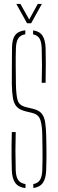

<svg xmlns="http://www.w3.org/2000/svg" viewBox="-20 -959 296 983"><path d="M110.5 4Q75 0 58.5 -22Q42 -44 40.5 -88Q39.5 -127 39.2 -156Q39 -185 39.2 -214.2Q39.5 -243.5 40.5 -283H60.5Q59 -234.5 59 -185.8Q59 -137 60.5 -88Q61.5 -54.5 73 -37.5Q84.5 -20.5 110.5 -16.5ZM150.5 3.5V-16.5Q174.5 -21 185 -38.2Q195.5 -55.5 196.5 -88Q197.5 -122.5 197.8 -147.8Q198 -173 197.5 -199.8Q197 -226.5 196.5 -266Q196 -312.5 187.5 -342.2Q179 -372 147.5 -380L111.5 -389Q80.5 -396.5 65.8 -412.5Q51 -428.5 46.2 -456.8Q41.5 -485 40.5 -529Q40 -567.5 40.8 -617.5Q41.5 -667.5 41.5 -713Q41.5 -757 57.2 -778.5Q73 -800 109.5 -804V-783.5Q84.5 -779.5 73.5 -762.5Q62.5 -745.5 61.5 -712Q60 -666.5 60.5 -620.8Q61 -575 61.5 -529Q62.5 -470.5 70.5 -445Q78.5 -419.5 111.5 -411L148.5 -402Q178.5 -395 192.5 -378.5Q206.5 -362 211 -334.2Q215.5 -306.5 216.5 -266Q217.5 -224.5 217.8 -198.2Q218 -172 217.8 -147.8Q217.5 -123.5 216.5 -88Q215 -44.5 199.2 -22.5Q183.5 -0.5 150.5 3.5ZM193.5 -535Q195 -579.5 195 -623.8Q195 -668 193.5 -712Q192.5 -744.5 182.5 -761.5Q172.5 -778.5 149.5 -783V-803.5Q182 -799 197 -777.2Q212 -755.5 213.5 -712Q214.5 -681.5 214.5 -635.8Q214.5 -590 213.5 -535ZM118.5 -840 63.5 -939H84.5L129.5 -859L173.5 -939H194.5L139.5 -840Z"/></svg>

Font: Big Shoulders Stencil Display SC Thin
Style: Regular
Weight: 100
Designer: Patric King
Foundry: XO Type Co
Version: Version 2.001